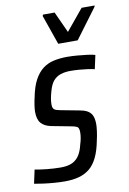

<svg xmlns="http://www.w3.org/2000/svg" viewBox="-91 -767 556 826"><g transform="rotate(-10 187.0 -353.5)"><path d="M125 8Q102 8 77 6Q52 4 30 1Q8 -2 -8 -5L5 -65Q14 -63 27.5 -61Q41 -59 56 -57.5Q71 -56 86.5 -55Q102 -54 117 -54Q149 -54 168.5 -63.5Q188 -73 199.5 -91.5Q211 -110 217 -137Q221 -149 223.5 -162.5Q226 -176 226 -189Q226 -209 217 -213.5Q208 -218 190 -221L106 -237Q78 -243 64 -259.5Q50 -276 50 -309Q50 -320 52.5 -337Q55 -354 59 -371Q68 -417 83.5 -445.5Q99 -474 120 -490Q141 -506 168 -512Q195 -518 227 -518Q249 -518 271.5 -516Q294 -514 314.5 -511.5Q335 -509 348 -505L335 -445Q323 -448 305 -450.5Q287 -453 268 -454.5Q249 -456 230 -456Q207 -456 188 -450Q169 -444 155.5 -428.5Q142 -413 134 -382Q130 -368 127.5 -354.5Q125 -341 125 -328Q125 -311 133 -305.5Q141 -300 159 -297L238 -282Q257 -279 271 -272Q285 -265 292.5 -251Q300 -237 300 -210Q300 -200 297.5 -180.5Q295 -161 290 -140Q282 -98 268 -69Q254 -40 234 -23.5Q214 -7 187 0.5Q160 8 125 8ZM199 -580 154 -709 156 -715H207L249 -623L325 -715H382L380 -709L284 -580Z"/></g></svg>

Font: Saira Condensed
Style: Italic
Weight: 400
Width: 3
Italic angle: -12°
Designer: Hector Gatti with collaboration of the Omnibus-Type team
Foundry: Omnibus-Type
Version: Version 1.100